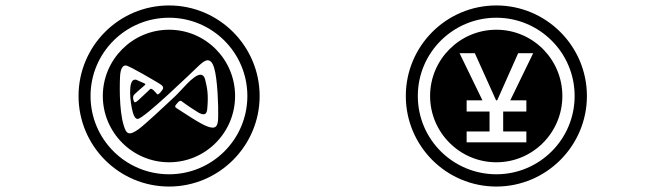

<svg xmlns="http://www.w3.org/2000/svg" viewBox="-20 -741 2440 704"><path d="M565 -434C585 -422 579 -415 568 -402C557 -390 555 -397 555 -397C555 -397 553 -400 543 -410C533 -419 530 -414 530 -414C530 -414 515 -399 494 -380C484 -370 478 -366 475 -366C472 -366 471 -370 469 -375C465 -390 474 -396 474 -396C474 -396 501 -421 510 -428C519 -435 507 -435 483 -447C480 -449 477 -449 475 -449C447 -449 458 -360 467 -329C472 -311 478 -305 485 -305C507 -305 687 -479 711 -502C724 -514 734 -520 741 -520C753 -520 760 -509 765 -493C778 -450 781 -350 780 -314C780 -282 773 -273 760 -273C756 -273 750 -274 744 -276C717 -284 646 -333 631 -342C617 -350 622 -353 631 -364C642 -377 647 -369 647 -369C647 -369 671 -351 697 -335C710 -326 719 -322 726 -322C736 -322 739 -331 740 -342C745 -398 739 -420 733 -446C730 -461 723 -467 715 -467C689 -467 645 -409 620 -386C587 -355 510 -283 489 -268C475 -258 464 -252 456 -252C450 -252 445 -255 441 -262C418 -309 418 -407 420 -457C421 -493 432 -501 441 -501C453 -501 552 -442 565 -434ZM312 -389C312 -548 441 -676 600 -676C758 -676 887 -548 887 -389C887 -230 758 -102 600 -102C441 -102 312 -230 312 -389ZM357 -389C357 -255 466 -146 600 -146C734 -146 842 -255 842 -389C842 -523 734 -632 600 -632C466 -632 357 -523 357 -389ZM268 -389C268 -206 416 -57 600 -57C783 -57 932 -206 932 -389C932 -572 783 -721 600 -721C416 -721 268 -572 268 -389Z M1512 -389C1512 -548 1641 -676 1800 -676C1958 -676 2087 -548 2087 -389C2087 -230 1958 -102 1800 -102C1641 -102 1512 -230 1512 -389ZM1691 -259H1775V-332H1691V-373H1749L1665 -546H1721L1799 -373H1803L1880 -546H1935L1851 -373H1910V-332H1825V-259H1910V-219H1691ZM1557 -389C1557 -255 1666 -146 1800 -146C1934 -146 2042 -255 2042 -389C2042 -523 1934 -632 1800 -632C1666 -632 1557 -523 1557 -389ZM1468 -389C1468 -206 1616 -57 1800 -57C1983 -57 2132 -206 2132 -389C2132 -572 1983 -721 1800 -721C1616 -721 1468 -572 1468 -389Z"/></svg>

Font: CryptoKit_GRILLE 1.4
Style: Regular
Weight: 400
Monospace: yes
Designer: Oceane Juvin
Foundry: http://www.head-geneve.ch
Version: Version 1.004